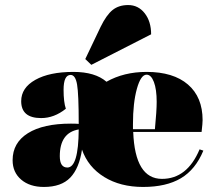

<svg xmlns="http://www.w3.org/2000/svg" viewBox="-20 -729 856 761"><path d="M342 -472 318 -495 379 -623Q402 -670 426.5 -689.5Q451 -709 488 -709Q528 -709 553.5 -676.5Q579 -644 579 -593ZM154 12Q98 12 64 -17Q30 -46 30 -94Q30 -163 90.5 -201Q151 -239 261 -239Q281 -239 292 -238Q292 -356 285.5 -394Q279 -432 260 -432Q232 -432 232 -373Q232 -324 241 -298Q195 -261 143 -261Q64 -261 64 -328Q64 -381 120 -412.5Q176 -444 271 -444Q357 -444 402 -405Q471 -444 561 -444Q667 -444 725 -394Q783 -344 783 -253Q783 -240 779 -206H508Q515 -20 622 -20Q722 -20 771 -137L786 -132Q755 -57 697 -22.5Q639 12 547 12Q457 12 393 -27.5Q329 -67 305 -136Q294 -62 258.5 -25Q223 12 154 12ZM507 -237V-217H594Q601 -290 601 -325Q601 -375 590 -404Q579 -433 561 -433Q538 -433 522.5 -377Q507 -321 507 -237ZM217 -110Q217 -65 247 -65Q291 -65 292 -216Q217 -203 217 -110Z"/></svg>

Font: Arapey Black-Display
Style: Regular
Weight: 900
Designer: Eduardo Rodriguez Tunni
Foundry: Eduardo Rodriguez Tunni
Version: Version 4.000